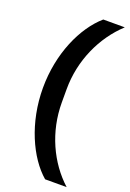

<svg xmlns="http://www.w3.org/2000/svg" viewBox="-169 -818 684 1014"><g transform="rotate(20 173.5 -311.0)"><path d="M50 -312C50 -117 128 54 226 138H347C240 41 170 -108 170 -274V-348C170 -510 239 -660 347 -760H226C126 -673 50 -505 50 -312Z"/></g></svg>

Font: IBM Plex Thai Looped SemiBold
Style: Regular
Weight: 600
Designer: Mike Abbink, Paul van der Laan, Pieter van Rosmalen, Ben Mitchell, Mark Frömberg
Foundry: Bold Monday
Version: Version 1.0